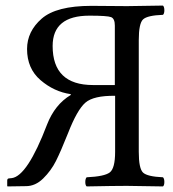

<svg xmlns="http://www.w3.org/2000/svg" viewBox="-20 -667 620 689"><path d="M168.9 -502Q168.9 -361.8 314 -361.8H392.1V-575.2Q392.1 -600.1 378.7 -605.5Q365.2 -610.8 300.8 -610.8Q168.9 -610.8 168.9 -502ZM393.1 -323.2Q315.9 -324.2 286.4 -298.6Q256.8 -272.9 224.1 -189Q198.2 -124 180.7 -89.1Q163.1 -54.2 135 -26.6Q106.9 1 73.2 1L6.8 2L5.9 0V-19Q5.9 -26.9 13.2 -26.9L22 -27.8Q78.1 -34.7 148.9 -220.2Q176.8 -292 233.9 -326.2V-329.1Q173.8 -337.9 125.5 -379.4Q77.1 -420.9 77.1 -491.2Q77.1 -554.2 129.6 -600.1Q182.1 -646 308.1 -646Q326.2 -646 372.6 -645.5Q418.9 -645 436 -645Q464.8 -645 564.9 -647Q569.8 -642.1 569.8 -630.1Q569.8 -618.2 564.9 -613.8Q508.8 -611.8 493.4 -597.4Q478 -583 478 -522.9V-122.1Q478 -62 493.4 -47.6Q508.8 -33.2 564.9 -30.8Q569.8 -25.9 569.8 -13.9Q569.8 -2 564.9 2Q466.8 0 435.1 0Q391.1 0 291 2Q286.1 -2 286.1 -13.9Q286.1 -25.9 291 -30.8Q355 -33.7 374 -48.3Q393.1 -63 393.1 -122.1Z"/></svg>

Font: Linux Libertine
Style: Regular
Weight: 400
Designer: Philipp H. Poll
Foundry: Philipp H. Poll
Version: Version 5.3.0 ; ttfautohint (v0.9)